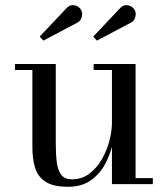

<svg xmlns="http://www.w3.org/2000/svg" viewBox="-20 -705 642 735"><path d="M241 10Q183 10 153.5 -9.8Q124 -29.5 114 -63.5Q104 -97.5 104 -141V-437H37.5V-460H193.5V-156Q193.5 -114 197.5 -83.2Q201.5 -52.5 214.8 -35.5Q228 -18.5 255 -18.5Q293 -18.5 321.8 -40Q350.5 -61.5 369.8 -95Q389 -128.5 398.8 -166Q408.5 -203.5 408.5 -235.5L421.5 -237.5Q421.5 -204.5 413 -162.2Q404.5 -120 384.5 -80.8Q364.5 -41.5 329.2 -15.8Q294 10 241 10ZM408.5 0V-437H338.5V-460H499V-23H565V0ZM146 -549.5 132 -565 234 -673Q244 -684 255 -685Q266 -686 275.8 -681Q285.5 -676 290 -667.5Q295 -659.5 294.5 -649.5Q294 -639.5 289.5 -631.2Q285 -623 276.5 -618.5ZM351 -549.5 337 -565 439 -673Q449 -684 460 -685Q471 -686 480.8 -681Q490.5 -676 495 -667.5Q500 -659.5 499.5 -649.5Q499 -639.5 494.5 -631.2Q490 -623 481.5 -618.5Z"/></svg>

Font: BodoniModa 10 Custom
Style: Regular
Weight: 400
Designer: Owen Earl
Foundry: indestructible type
Version: Version 2.005